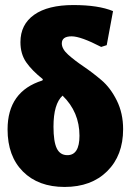

<svg xmlns="http://www.w3.org/2000/svg" viewBox="-20 -729 518 761"><path d="M236 12Q132 12 71 -49Q10 -110 10 -216Q10 -367 148 -410L150 -415Q107 -449 84 -482Q61 -515 61 -562Q61 -632 115.5 -670.5Q170 -709 271 -709Q370 -709 428 -685L403 -550L381 -543Q300 -585 264 -585Q225 -585 225 -557Q225 -535 250 -512.5Q275 -490 310.5 -466Q346 -442 382 -411.5Q418 -381 443 -330.5Q468 -280 468 -217Q468 -113 405 -50.5Q342 12 236 12ZM192 -227Q192 -168 205 -141Q218 -114 247 -114Q295 -114 295 -191Q295 -285 228 -350Q192 -317 192 -227Z"/></svg>

Font: Alegreya Sans Black
Style: Regular
Weight: 900
Designer: Juan Pablo del Peral
Foundry: Huerta Tipografica
Version: Version 2.007